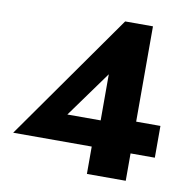

<svg xmlns="http://www.w3.org/2000/svg" viewBox="-79 -778 855 857"><g transform="rotate(10 349.0 -350.0)"><path d="M14 -124 420 -700H546V-268H656V-124H546V0H370V-124ZM238 -246H389V-455Z"/></g></svg>

Font: Jost*
Style: Bold
Weight: 700
Version: Version 3.7